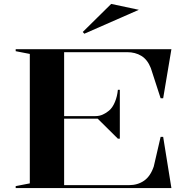

<svg xmlns="http://www.w3.org/2000/svg" viewBox="-20 -959 970 979"><path d="M60 0V-10L132 -24V-684L60 -698V-708H854L812 -458H799L749 -612Q732 -655 701 -674Q670 -693 628 -693H307V-367H467Q487 -367 504.5 -375Q522 -383 536 -395Q554 -410 566 -439Q578 -468 581 -501H591V-252H581L478 -354H307V-15H638Q682 -15 714.5 -37.5Q747 -60 764 -110L799 -261H812L854 0ZM410 -787 402 -796 547 -939 688 -909Z"/></svg>

Font: Kalnia SemiExpanded
Style: Regular
Weight: 400
Width: 6
Designer: Frida Medrano
Foundry: Frida Medrano
Version: Version 1.105